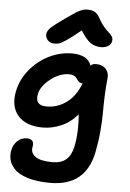

<svg xmlns="http://www.w3.org/2000/svg" viewBox="-66 -807 767 1134"><g transform="rotate(5 318.0 -240.5)"><path d="M228 -543Q203.6 -543 188.5 -558.8Q173.3 -574.7 175.8 -597.2Q178.2 -613.8 196.3 -632.1Q214.4 -650.4 278.8 -695.8Q286.6 -701.2 302 -711.7Q317.4 -722.2 322.8 -725.8Q328.1 -729.5 338.9 -736.6Q349.6 -743.7 354.2 -745.6Q358.9 -747.6 366.9 -751.5Q375 -755.4 380.4 -756.6Q385.7 -757.8 392.8 -758.8Q399.9 -759.8 407.2 -759.8Q435.5 -759.8 452.4 -748.8Q469.2 -737.8 482.9 -710.9Q497.1 -684.6 515.4 -663.8Q533.7 -643.1 545.2 -634Q556.6 -625 563.2 -613Q569.8 -601.1 566.9 -585.9Q564 -568.4 546.4 -557.1Q528.8 -545.9 505.9 -545.9Q468.3 -545.9 441.7 -564.5Q415 -583 382.8 -634.8Q332 -592.3 300.5 -571.3Q269 -550.3 256.8 -546.6Q244.6 -543 228 -543ZM275.9 278.8Q234.4 278.8 199.5 274.2Q164.6 269.5 139.4 261.2Q114.3 252.9 94.5 242.2Q74.7 231.4 62.3 218Q49.8 204.6 41.5 190.7Q33.2 176.8 30.3 161.9Q27.3 147 27.1 133.5Q26.9 120.1 29.8 106.9Q36.6 72.3 60.3 50.5Q84 28.8 115.2 28.8Q161.1 28.8 153.8 73.2Q145 110.8 175.8 133.3Q206.5 155.8 277.8 155.8Q330.6 155.8 360.1 129.4Q389.6 103 399.9 50.8Q410.2 0 410.9 -50.8Q411.6 -101.6 408.2 -139.2Q367.2 -90.3 312.7 -66.7Q258.3 -43 203.1 -43Q103.5 -43 56.2 -97.2Q8.8 -151.4 26.9 -242.2Q41 -313 89.1 -371.6Q137.2 -430.2 203.1 -462.2Q269 -494.1 336.9 -494.1Q430.7 -494.1 452.1 -432.1Q463.9 -443.8 484.9 -443.8Q523.9 -443.8 543.5 -420.4Q563 -397 559.1 -365.2Q553.2 -313 551.3 -255.1Q549.3 -197.3 549.6 -155.8Q549.8 -114.3 544.4 -52.2Q539.1 9.8 525.9 76.2Q484.4 278.8 275.9 278.8ZM157.2 -236.8Q143.6 -168.9 213.9 -168.9Q279.3 -168.9 332.3 -207.5Q385.3 -246.1 415 -323.2H413.1Q402.8 -323.2 396 -328.1Q389.2 -333 384.5 -339.8Q379.9 -346.7 374.3 -353.5Q368.7 -360.4 357.7 -365.2Q346.7 -370.1 331.1 -370.1Q276.4 -370.1 221.7 -327.9Q167 -285.6 157.2 -236.8Z"/></g></svg>

Font: Shantell Sans Bouncy
Style: Italic
Weight: 600
Italic angle: -11.31°
Designer: Stephen Nixon, Anya Danilova, Shantell Martin
Foundry: Arrow Type
Version: Version 1.006;[9816181b4]